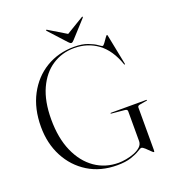

<svg xmlns="http://www.w3.org/2000/svg" viewBox="-153 -971 981 1096"><g transform="rotate(-20 337.0 -423.0)"><path d="M596.5 -0.5Q596.5 7 595.5 9Q594.5 11 593.5 11Q589.5 11 578 -0.8Q566.5 -12.5 553.5 -24.5Q540.5 -36.5 532.5 -36.5Q527 -36.5 508.8 -24.8Q490.5 -13 456.5 -1.5Q422.5 10 370.5 10Q270.5 10 195.2 -36.5Q120 -83 78 -163.2Q36 -243.5 36 -344.5Q36 -455 79.5 -537.2Q123 -619.5 198.2 -664.8Q273.5 -710 369 -710Q418.5 -710 451.8 -697.2Q485 -684.5 503 -671.5Q521 -658.5 525 -658.5Q530.5 -658.5 539.5 -671.2Q548.5 -684 557.2 -696.5Q566 -709 569 -709Q571.5 -709 572.5 -704.5L609 -521Q609.5 -517 608.5 -516Q606.5 -514.5 604 -518.5Q571.5 -612.5 510 -657.8Q448.5 -703 367 -703Q293 -703 233.8 -664.2Q174.5 -625.5 140 -550Q105.5 -474.5 105.5 -364.5Q105.5 -251 141.5 -169.5Q177.5 -88 240.2 -44.2Q303 -0.5 383.5 -0.5Q403.5 -0.5 429.2 -5Q455 -9.5 479 -18.8Q503 -28 518.8 -42.5Q534.5 -57 534.5 -77V-259Q534.5 -270 518.5 -271.5L439.5 -279Q435.5 -279.5 435.5 -281.5Q435.5 -284 439.5 -284H653.5Q657 -284 657 -281.5Q657 -280 653 -279L610 -271.5Q596.5 -269 596.5 -259ZM380.5 -747Q370.5 -735.5 363.5 -735.5Q356.5 -735.5 346.5 -747L254 -848.5Q250.5 -853 252.5 -855Q254.5 -856.5 259 -853.5L363.5 -790.5L468 -853.5Q472.5 -856.5 474.5 -855Q476.5 -853 473 -848.5Z"/></g></svg>

Font: Fraunces 144pt Light
Style: Regular
Weight: 300
Version: Version 1.000;[b76b70a41]